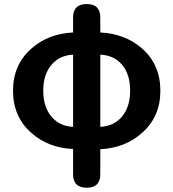

<svg xmlns="http://www.w3.org/2000/svg" viewBox="-20 -713 840 930"><path d="M400.4 196.3Q334 196.3 334 130.9V102.5V8.8Q212.9 2.9 131.8 -69.3Q43 -147.5 43 -273.4Q43 -399.4 131.8 -477.5Q212.9 -549.8 334 -555.7V-627.9Q334 -693.4 400.4 -693.4Q465.8 -693.4 465.8 -627.9V-555.7Q586.9 -549.8 668.9 -477.5Q756.8 -399.4 756.8 -273.4Q756.8 -147.5 668 -69.3Q585.9 3.9 465.8 9.8V130.9Q465.8 196.3 400.4 196.3ZM334 -98.6V-273.4V-448.2Q269.5 -445.3 230.5 -400.4Q189.5 -353.5 189.5 -273.9Q189.5 -194.3 230.5 -146.5Q269.5 -101.6 334 -98.6ZM465.8 -98.6Q530.3 -101.6 569.3 -146.5Q610.4 -194.3 610.4 -273.4Q610.4 -354.5 570.3 -400.4Q532.2 -445.3 465.8 -448.2V-273.4Z"/></svg>

Font: Bpmf GenSen Rounded B
Style: B
Weight: 700
Foundry: But Ko
Version: Version 1.320